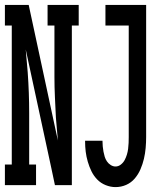

<svg xmlns="http://www.w3.org/2000/svg" viewBox="-31 -755 651 783"><path d="M-11 0V-84H17V-651H-11V-735H86L205 -182L197 -275Q195 -317 193 -358.5Q191 -400 191 -441V-651H163V-735H290V-651H262V0H193L178 -71L74 -553L82 -460Q85 -418 86.5 -376.5Q88 -335 88 -294V-84H116V0ZM440 8Q420 8 400 0Q380 -8 365.5 -23Q351 -38 342 -56.5Q333 -75 327 -95.5Q321 -116 318.5 -136.5Q316 -157 316 -178Q316 -179 316 -179.5Q316 -180 316 -181H387Q387 -180 387 -180Q387 -180 387 -179Q387 -169 388 -158Q389 -147 391 -136.5Q393 -126 396 -116Q399 -106 405 -97Q411 -88 420.5 -82Q430 -76 440 -76Q452 -76 462 -84Q472 -92 477.5 -102.5Q483 -113 486.5 -124.5Q490 -136 491.5 -148Q493 -160 493.5 -172Q494 -184 494 -196V-651H399V-735H565V-196Q565 -174 563 -151.5Q561 -129 556 -107.5Q551 -86 542 -65Q533 -44 518.5 -27Q504 -10 483.5 -1Q463 8 440 8Z"/></svg>

Font: Iosevka Curly Slab MdEx
Style: Regular
Weight: 500
Width: 7
Monospace: yes
Designer: Belleve Invis
Foundry: Belleve Invis
Version: Version 11.1.0; ttfautohint (v1.8.3)